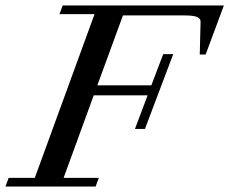

<svg xmlns="http://www.w3.org/2000/svg" viewBox="-41 -683 840 703"><path d="M-21 0 -9.3 -31.7H86.4L305.2 -631.3H176.8L188.5 -663.1H778.8L711.9 -483.4H690.4L693.4 -603Q693.8 -615.2 680.7 -620.8Q667.5 -626.5 635.7 -626.5H409.2L315.4 -370.6H513.2L556.6 -484.9H593.3L489.7 -210.9H453.1L499.5 -334H302.2L191.9 -31.7H320.8L309.1 0Z"/></svg>

Font: Elstob 10pt Medium
Style: Italic
Weight: 500
Italic angle: -20°
Designer: Peter S. Baker
Version: Version 1.015